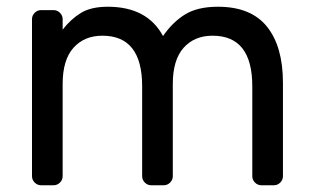

<svg xmlns="http://www.w3.org/2000/svg" viewBox="-20 -550 930 570"><path d="M300 -530Q417 -530 464 -443Q493 -485 530 -507.5Q567 -530 627 -530Q725 -530 772.5 -471Q820 -412 820 -304V-27Q820 -16 812 -8Q804 0 793 0H756Q745 0 737 -8Q729 -16 729 -27V-294Q729 -444 611 -444Q557 -444 525 -408Q493 -372 493 -301V-27Q493 -16 485 -8Q477 0 466 0H429Q418 0 410 -8Q402 -16 402 -27V-294Q402 -444 284 -444Q230 -444 198 -408Q166 -372 166 -301V-27Q166 -16 158 -8Q150 0 139 0H102Q91 0 83 -8Q75 -16 75 -27V-493Q75 -504 83 -512Q91 -520 102 -520H139Q150 -520 158 -512Q166 -504 166 -493V-462Q190 -493 220 -511.5Q250 -530 300 -530Z"/></svg>

Font: Hezaedrus
Style: Regular
Weight: 400
Designer: Hubert & Fischer
Foundry: Hubert & Fischer
Version: Version 1.10;September 3, 2019;FontCreator 11.5.0.2425 64-bi